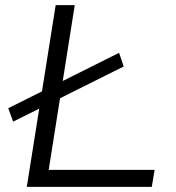

<svg xmlns="http://www.w3.org/2000/svg" viewBox="-20 -725 681 745"><path d="M84 0 196 -705H270L169 -66H580L569 0ZM31 -253 12 -305 442 -520 460 -467Z"/></svg>

Font: Nunito Sans 7pt SemiExpanded Light
Style: Italic
Weight: 300
Width: 6
Italic angle: -9°
Designer: Vernon Adams
Foundry: Vernon Adams
Version: Version 3.101;gftools[0.9.27]